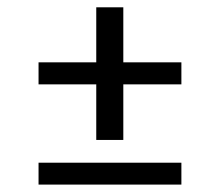

<svg xmlns="http://www.w3.org/2000/svg" viewBox="-20 -494 599 523"><path d="M315.9 -324.2H474.1V-264.2H315.9V-112.8H242.2V-264.2H85V-324.2H242.2V-474.1H315.9ZM85 8.8V-50.8H474.1V8.8Z"/></svg>

Font: Grenze
Style: Regular
Weight: 400
Designer: Renata Polastri
Foundry: Omnibus-Type
Version: Version 1.002;PS 001.002;hotconv 1.0.88;makeotf.lib2.5.64775